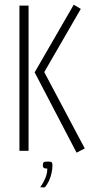

<svg xmlns="http://www.w3.org/2000/svg" viewBox="-20 -644 393 820"><path d="M307 8 128 -335 295 -624 325 -606 169 -336 342 -10ZM63 -620H102V0H63ZM152 156Q165 137 173.5 117Q182 97 182 76Q169 76 166 72Q163 68 163 63Q163 54 165.5 50Q168 46 185 46Q199 46 201.5 50Q204 54 204 62Q204 78 200 96Q196 114 188.5 129.5Q181 145 172 156Z"/></svg>

Font: Smooch Sans Thin Light
Style: Regular
Weight: 300
Version: Version 1.010